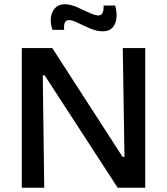

<svg xmlns="http://www.w3.org/2000/svg" viewBox="-20 -887 789 907"><path d="M83 0V-660H227L559 -146H568L560 -660H666V0H536L191 -531H182L189 0ZM466 -739Q438 -739 407 -752Q376 -765 349 -778.5Q322 -792 306 -792Q291 -792 286 -779.5Q281 -767 283 -746H228Q211 -796 228.5 -831.5Q246 -867 286 -867Q312 -867 343 -853.5Q374 -840 401.5 -827Q429 -814 445 -814Q460 -814 465.5 -828.5Q471 -843 469 -861H524Q533 -829 530 -801Q527 -773 511 -756Q495 -739 466 -739Z"/></svg>

Font: Bricolage Grotesque 12pt Medium
Style: Regular
Weight: 500
Designer: Mathieu Triay
Foundry: Atelier Triay
Version: Version 1.001; ttfautohint (v1.8.4.7-5d5b);gftools[0.9.33.de